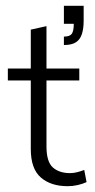

<svg xmlns="http://www.w3.org/2000/svg" viewBox="-20 -631 328 661"><path d="M213 10Q155 10 120.5 -20Q86 -50 86 -118V-354H7V-395H86V-529L140 -541V-395H253V-354H140V-127Q140 -74 162 -54.5Q184 -35 221 -35Q234 -35 247 -38.5Q260 -42 270 -46L278 -4Q265 2 248 6Q231 10 213 10ZM200 -476V-505Q220 -505 227 -514.5Q234 -524 234 -549H200V-611H268V-559Q268 -533 262 -514Q256 -495 241.5 -485.5Q227 -476 200 -476Z"/></svg>

Font: Rokkitt SemiBold Light
Style: Regular
Weight: 300
Version: Version 3.103